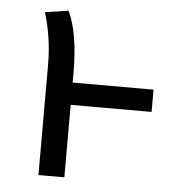

<svg xmlns="http://www.w3.org/2000/svg" viewBox="-44 -578 563 620"><g transform="rotate(5 237.5 -268.5)"><path d="M449.2 -307.1V-234.9H187V0H103V-356.9Q103 -444.8 78.1 -525.9L153.8 -537.1Q187 -466.8 187 -339.8V-307.1Z"/></g></svg>

Font: Fira Sans Book
Style: Regular
Weight: 350
Designer: Carrois Corporate & Edenspiekermann AG
Foundry: Carrois Corporate GbR & Edenspiekermann AG
Version: Version 4.203;PS 004.203;hotconv 1.0.88;makeotf.lib2.5.64775